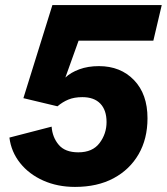

<svg xmlns="http://www.w3.org/2000/svg" viewBox="-20 -724 656 755"><path d="M275 11Q206 11 150 -14Q94 -39 59 -83Q24 -127 17 -183L183 -226Q186 -184 211 -154.5Q236 -125 288 -125Q344 -125 371.5 -161.5Q399 -198 399 -244Q399 -291 374.5 -316.5Q350 -342 304 -342Q272 -342 249 -332.5Q226 -323 206 -306L72 -338L186 -704H616L583 -564H289L237 -419Q258 -439 292 -451.5Q326 -464 369 -464Q454 -464 507 -409Q560 -354 560 -259Q560 -178 525 -117.5Q490 -57 426.5 -23Q363 11 275 11Z"/></svg>

Font: Prodigy Sans
Style: Bold Italic
Weight: 700
Italic angle: -13°
Designer: Wei Huang
Foundry: Wei Huang
Version: Version 1.003; ttfautohint (v1.8.3)